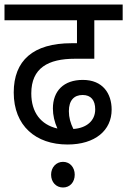

<svg xmlns="http://www.w3.org/2000/svg" viewBox="-20 -642 565 853"><path d="M280 0C403 0 476 -63 476 -155C476 -226 437 -287 348 -287C263 -287 215 -238 215 -160C215 -130 222 -100 235 -71C161 -88 119 -143 119 -227C119 -340 194 -381 313 -381H399V-552H525V-622H0V-552H322V-450H298C127 -450 41 -373 41 -231C41 -83 139 0 280 0ZM286 -148C286 -196 309 -220 347 -220C384 -220 403 -197 403 -156C403 -105 364 -73 306 -69C293 -95 286 -120 286 -148ZM207 134C207 167 229 191 260 191C291 191 312 167 312 134C312 102 291 77 260 77C229 77 207 102 207 134Z"/></svg>

Font: Noto Sans Devanagari SemiCondensed
Style: Regular
Weight: 400
Width: 4
Designer: Jelle Bosma - Monotype Design Team
Foundry: Monotype Imaging Inc.
Version: Version 2.004